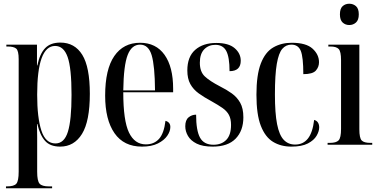

<svg xmlns="http://www.w3.org/2000/svg" viewBox="-20 -775 2026 1028"><path d="M12 233V223H17Q55 223 67.5 208.5Q80 194 80 144V-458Q80 -504 66.5 -515Q53 -526 22 -526H14V-536H178V-425H180Q193 -487 221.5 -517Q250 -547 303 -547Q380 -547 420.5 -481.5Q461 -416 461 -273Q461 -126 419 -58Q377 10 302 10Q249 10 221.5 -20.5Q194 -51 180 -111H178Q179 -75 179 -40.5Q179 -6 179 29V144Q179 194 192 208.5Q205 223 242 223H259V233ZM277 -7Q324 -7 343.5 -69.5Q363 -132 363 -267Q363 -411 342 -470Q321 -529 275 -529Q179 -529 179 -268Q179 -145 201.5 -76Q224 -7 277 -7Z M740 10Q643 10 593 -62Q543 -134 543 -263Q543 -404 592 -475Q641 -546 730 -546Q815 -546 861 -481.5Q907 -417 907 -300V-281H640Q640 -129 670.5 -65.5Q701 -2 761 -2Q805 -2 831.5 -31.5Q858 -61 866 -128Q892 -121 892 -95Q892 -72 875.5 -48Q859 -24 825.5 -7Q792 10 740 10ZM810 -291Q809 -423 792 -479.5Q775 -536 730 -536Q685 -536 663.5 -480.5Q642 -425 640 -291Z M1119 10Q1065 10 1033 -6Q1001 -22 986.5 -47Q972 -72 972 -99Q972 -132 989.5 -146.5Q1007 -161 1030 -161Q1030 -76 1051 -38Q1072 0 1123 0Q1166 0 1191.5 -26Q1217 -52 1217 -106Q1217 -139 1205.5 -160Q1194 -181 1171 -197Q1148 -213 1114 -232Q1073 -254 1044 -275Q1015 -296 999 -325Q983 -354 983 -398Q983 -471 1025 -508Q1067 -545 1138 -545Q1204 -545 1236.5 -517Q1269 -489 1269 -450Q1269 -394 1209 -394Q1209 -469 1191.5 -502Q1174 -535 1133 -535Q1097 -535 1073.5 -511Q1050 -487 1050 -439Q1050 -391 1076.5 -366Q1103 -341 1157 -313Q1193 -295 1221 -275Q1249 -255 1266 -225Q1283 -195 1283 -147Q1283 -75 1241.5 -32.5Q1200 10 1119 10Z M1540 10Q1484 10 1442 -15.5Q1400 -41 1376.5 -101.5Q1353 -162 1353 -268Q1353 -374 1376.5 -435Q1400 -496 1443 -521Q1486 -546 1542 -546Q1619 -546 1653.5 -514.5Q1688 -483 1688 -442Q1688 -416 1671 -397Q1654 -378 1604 -378Q1604 -469 1590.5 -502.5Q1577 -536 1540 -536Q1511 -536 1491.5 -513.5Q1472 -491 1462 -433Q1452 -375 1452 -269Q1452 -169 1463.5 -110.5Q1475 -52 1499 -26.5Q1523 -1 1560 -1Q1603 -1 1628.5 -33Q1654 -65 1662 -133Q1676 -129 1682.5 -118.5Q1689 -108 1689 -93Q1689 -72 1675 -48Q1661 -24 1628.5 -7Q1596 10 1540 10Z M1850 -641Q1829 -641 1814.5 -654.5Q1800 -668 1800 -698Q1800 -729 1814.5 -742Q1829 -755 1850 -755Q1871 -755 1886 -742Q1901 -729 1901 -698Q1901 -668 1886 -654.5Q1871 -641 1850 -641ZM1734 0V-10H1746Q1780 -10 1793 -23.5Q1806 -37 1806 -85V-453Q1806 -499 1793.5 -512.5Q1781 -526 1749 -526H1738V-536H1904V-83Q1904 -36 1916.5 -23Q1929 -10 1963 -10H1973V0Z"/></svg>

Font: Noto Serif Display ExtraCondensed Medium
Style: Regular
Weight: 500
Width: 2
Designer: Monotype Design Team
Foundry: Monotype Imaging Inc.
Version: Version 2.009